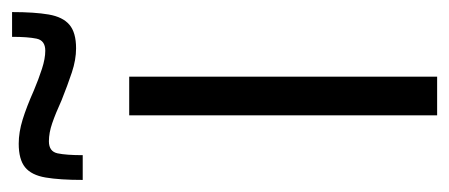

<svg xmlns="http://www.w3.org/2000/svg" viewBox="-275 -511 744 318"><g transform="rotate(-90 97.0 -352.0)"><path d="M65 0V-510H129V0ZM-42 -587Q-42 -625 -38 -648.5Q-34 -672 -21 -682.5Q-8 -693 18 -693Q37 -693 58 -686.5Q79 -680 106 -668Q125 -660 142 -654.5Q159 -649 172 -649Q189 -649 192 -663.5Q195 -678 195 -704H236Q236 -667 232 -643.5Q228 -620 215 -609Q202 -598 176 -598Q157 -598 136 -605Q115 -612 90 -622Q68 -632 52 -637.5Q36 -643 22 -643Q5 -643 2 -628.5Q-1 -614 -1 -587Z"/></g></svg>

Font: Saira Condensed
Style: Regular
Weight: 400
Width: 3
Designer: Hector Gatti with collaboration of the Omnibus-Type team
Foundry: Omnibus-Type
Version: Version 1.101